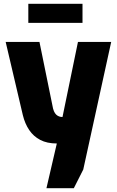

<svg xmlns="http://www.w3.org/2000/svg" viewBox="-20 -760 619 1017"><path d="M226 237 281 0Q229 0 193 -19Q157 -38 134.5 -71.5Q112 -105 101 -150L10 -538H189L261 -185Q265 -170 271 -161Q277 -152 284.5 -147.5Q292 -143 299 -141.5Q306 -140 311 -140L393 -538H569L421 138L371 237ZM130 -639V-740H417V-639Z"/></svg>

Font: Exo Thin ExtraBold
Style: Regular
Weight: 800
Version: Version 2.000